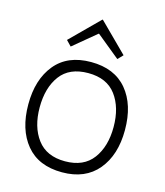

<svg xmlns="http://www.w3.org/2000/svg" viewBox="-129 -987 939 1094"><g transform="rotate(15 340.0 -440.0)"><path d="M340 -575Q229 -575 175.5 -503Q122 -431 122 -315Q122 -200 176.5 -127.5Q231 -55 340 -55Q450 -55 504 -127.5Q558 -200 558 -315Q558 -430 504 -502.5Q450 -575 340 -575ZM625 -315Q625 -168 551 -79Q477 10 340 10Q201 10 128 -78.5Q55 -167 55 -315Q55 -462 128 -551Q201 -640 339 -640Q478 -640 551.5 -552Q625 -464 625 -315ZM341 -890 507 -725 478 -695 341 -807H338L203 -695L173 -726L338 -890Z"/></g></svg>

Font: Sinkin Sans 300 Light
Style: Regular
Weight: 300
Designer: Keith Bates
Foundry: K-Type
Version: Sinkin Sans (version 1.0)  by Keith Bates   •   © 2014   www